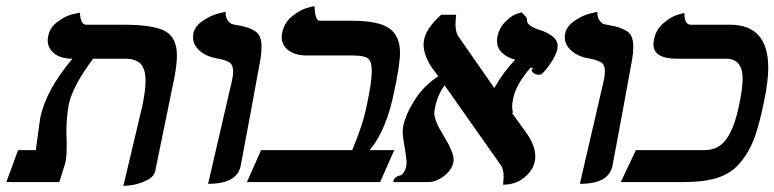

<svg xmlns="http://www.w3.org/2000/svg" viewBox="-20 -604 2569 637"><path d="M389.2 13.2 448.2 -235.8Q452.1 -249 454.1 -262.2Q462.9 -307.1 462.9 -335.9Q462.9 -375 446.5 -392.1Q430.2 -409.2 394 -409.2H289.1Q221.2 -319.3 208 -256.8Q200.2 -212.9 200.2 -165Q200.2 -160.2 200.7 -150.6Q201.2 -141.1 201.2 -137.2V-120.1Q201.2 -77.1 195.8 -61Q192.9 -51.3 186.5 -30.5Q180.2 -9.8 176.8 0H1L40 -106H99.1Q99.1 -109.9 101.1 -123Q103 -136.2 104 -143.1Q112.8 -210.9 113.8 -213.9Q131.8 -303.7 220.2 -409.2Q182.1 -409.2 160.2 -426.5Q138.2 -443.8 138.2 -471.2Q138.2 -475.1 140.1 -484.9Q145 -512.7 171.6 -532.2Q198.2 -551.8 221.7 -557.1L245.1 -562Q247.1 -522 266.1 -522H390.1Q489.3 -522 528.1 -500.5Q566.9 -479 566.9 -419.9Q566.9 -389.2 558.1 -344.2L495.1 -37.1Q491.2 -17.1 464.6 -4.6Q438 7.8 413.6 10.7Z M670.4 5.9 749.5 -335.9Q753.4 -353 753.4 -367.2Q753.4 -388.2 742.4 -396Q731.4 -403.8 705.6 -409.2Q666.5 -415 643.6 -434.6Q620.6 -454.1 620.6 -480Q620.6 -488.8 621.6 -493.2Q626.5 -517.1 653.1 -535.2Q679.7 -553.2 704.1 -559.1L728.5 -564.9V-561Q728.5 -545.9 735.6 -536.4Q742.7 -526.9 748 -524.9Q753.4 -522.9 764.6 -521Q786.6 -517.1 798.6 -513.4Q810.5 -509.8 823.5 -502.4Q836.4 -495.1 842 -482.2Q847.7 -469.2 847.7 -449.2Q847.7 -429.2 843.8 -405.8Q834 -351.6 812.3 -234.4Q790.5 -117.2 778.8 -55.2Q767.6 5.9 670.4 5.9Z M1146.5 -535.2Q1237.3 -535.2 1272.2 -509.5Q1307.1 -483.9 1307.1 -429.2Q1307.1 -390.1 1288.1 -301.8Q1263.2 -173.8 1206.5 -106H1288.1L1241.2 0H799.3L846.2 -106H1148.4Q1184.6 -190.9 1197.3 -256.8Q1213.4 -331.1 1213.4 -368.2Q1213.4 -401.4 1200 -410.6Q1186.5 -419.9 1151.4 -419.9H999.5Q959.5 -419.9 937 -437Q914.6 -454.1 914.6 -481Q914.6 -490.7 916.5 -496.1Q922.4 -528.3 949.2 -550Q976.1 -571.8 1000 -578.1L1023.4 -584Q1025.4 -535.2 1040.5 -535.2Z M1829.1 -440.9Q1824.2 -418 1801.8 -387Q1779.3 -356 1771 -356Q1748 -356 1743.2 -372.1H1744.1Q1752.9 -378.9 1740.2 -379.9Q1690.4 -321.8 1682.1 -274.9Q1679.2 -261.7 1679.2 -249.8Q1679.2 -237.8 1682.1 -230H1678.2Q1695.3 -207 1729 -159.2Q1755.9 -120.1 1755.9 -85Q1755.9 -73.7 1753.9 -67.9Q1749 -40 1720 -15.6Q1690.9 8.8 1648.9 8.8Q1650.9 -9.3 1650.9 -17.1Q1650.9 -42 1642.1 -55.2Q1608.9 -102.1 1548.6 -188Q1488.3 -273.9 1455.1 -320.8Q1432.1 -291 1422.9 -245.1Q1420.9 -235.4 1420.9 -229Q1420.9 -204.1 1449.2 -158.2Q1485.4 -100.1 1484.9 -74.2Q1484.9 -68.4 1483.9 -64.9Q1479 -40 1453.1 -20Q1427.2 0 1400.9 0H1285.2V-2.9Q1285.2 -8.8 1292.2 -14.9Q1299.3 -21 1308.1 -22Q1313 -22.9 1319.1 -31.5Q1325.2 -40 1327.1 -50Q1329.1 -60.1 1329.1 -64Q1329.1 -69.8 1324.2 -105Q1316.4 -147 1315.9 -168Q1315.9 -175.8 1317.9 -186Q1326.7 -227.1 1356.9 -273.9Q1387.2 -320.8 1434.1 -351.1Q1430.2 -356 1422.6 -366.5Q1415 -377 1411.1 -381.8Q1385.3 -422.9 1385.3 -456.1Q1385.3 -462.9 1387.2 -473.1Q1394 -510.3 1443.8 -555.2H1493.2Q1491.2 -533.2 1491.2 -523.9Q1491.2 -500 1499 -485.8Q1520 -455.1 1561.5 -396Q1603 -336.9 1620.1 -312Q1648.9 -363.8 1689 -405.8Q1628.9 -423.8 1628.9 -467.8Q1628.9 -476.6 1629.9 -481Q1635.7 -510.7 1656 -531.2Q1676.3 -551.8 1692.9 -557.6L1710 -563Q1728 -546.9 1728 -542V-538.1Q1728 -519 1764.2 -506.8Q1830.1 -486.8 1830.1 -452.1Q1830.1 -450.2 1829.6 -446.5Q1829.1 -442.9 1829.1 -440.9Z M1903.8 5.9 1982.9 -335.9Q1986.8 -353 1986.8 -367.2Q1986.8 -388.2 1975.8 -396Q1964.8 -403.8 1939 -409.2Q1899.9 -415 1877 -434.6Q1854 -454.1 1854 -480Q1854 -488.8 1855 -493.2Q1859.9 -517.1 1886.5 -535.2Q1913.1 -553.2 1937.5 -559.1L1961.9 -564.9V-561Q1961.9 -545.9 1969 -536.4Q1976.1 -526.9 1981.4 -524.9Q1986.8 -522.9 1998 -521Q2020 -517.1 2032 -513.4Q2043.9 -509.8 2056.9 -502.4Q2069.8 -495.1 2075.4 -482.2Q2081.1 -469.2 2081.1 -449.2Q2081.1 -429.2 2077.1 -405.8Q2067.4 -351.6 2045.7 -234.4Q2023.9 -117.2 2012.2 -55.2Q2001 5.9 1903.8 5.9Z M2430.7 -249Q2443.8 -308.1 2443.8 -342.8Q2443.8 -408.7 2389.6 -409.2H2225.6Q2147.5 -409.2 2147.9 -458Q2147.9 -462.9 2149.9 -473.1Q2155.8 -505.4 2181.2 -527.1Q2206.5 -548.8 2228.5 -555.2L2250.5 -561Q2250.5 -522 2271.5 -522H2401.9Q2528.8 -522 2528.8 -378.9Q2528.8 -333 2514.6 -266.1Q2499.5 -191.9 2483.2 -147Q2466.8 -102.1 2437.3 -65.9Q2407.7 -29.8 2362.8 -14.9Q2317.9 0 2249.5 0H2039.6L2089.8 -106H2317.9Q2362.8 -106 2389.2 -141.6Q2415.5 -177.2 2430.7 -249Z"/></svg>

Font: Linux Libertine O
Style: Semibold Italic
Weight: 600
Italic angle: -11.5°
Designer: Philipp H. Poll
Foundry: Philipp H. Poll
Version: Version 5.1.2